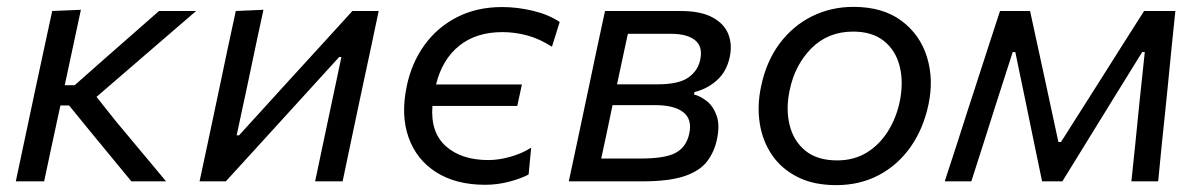

<svg xmlns="http://www.w3.org/2000/svg" viewBox="-20 -528 3490 559"><path d="M26 0Q37.5 -55 48.5 -106Q59.5 -157 72.5 -219L83.5 -271Q97.5 -336 108.8 -388.5Q120 -441 132 -496L215.5 -499.5Q192.5 -392.5 168.5 -280H197.5L283.5 -356Q323.5 -391 363.5 -426.2Q403.5 -461.5 443 -496H551Q500.5 -452.5 449.8 -408.8Q399 -365 348 -321L261 -246L317 -175.5Q354 -131.5 390.5 -87.5Q427 -43.5 463.5 0H362.5Q334.5 -34 306.5 -68Q278.5 -102 250.5 -136L181 -221H156L152.5 -205.5Q140.5 -149.5 130 -101Q119.5 -52.5 108.5 0Z M561 0Q573 -55.5 583.8 -106.5Q594.5 -157.5 607.5 -218.5L618 -268Q632 -335 643.2 -388Q654.5 -441 666.5 -496L747 -499.5Q735.5 -447 725 -397.2Q714.5 -347.5 701.5 -285.5L669 -134H676L823 -295.5Q867.5 -344 913.8 -394.8Q960 -445.5 1006 -496H1082.5Q1071 -440.5 1059.8 -388.2Q1048.5 -336 1034 -268L1023.5 -218.5Q1010.5 -157.5 999.8 -106.2Q989 -55 977.5 0H897.5Q908.5 -53.5 919 -102.2Q929.5 -151 941.5 -208.5L974 -362H967.5L824 -204.5Q778.5 -154.5 731.5 -103Q684.5 -51.5 637.5 0Z M1392.5 10Q1308 10 1250.5 -26.2Q1193 -62.5 1169.8 -127.2Q1146.5 -192 1164 -276Q1178 -344.5 1215.8 -396.8Q1253.5 -449 1311 -478.2Q1368.5 -507.5 1442 -507.5Q1486.5 -507.5 1532 -496.5Q1577.5 -485.5 1609.5 -464L1587 -392Q1550 -415.5 1514.5 -425Q1479 -434.5 1442.5 -434.5Q1366.5 -434.5 1317 -394.8Q1267.5 -355 1249.5 -282H1499.5L1486 -219.5H1239Q1233 -142.5 1278.2 -102.2Q1323.5 -62 1402 -62Q1432 -62 1465.8 -71.5Q1499.5 -81 1526.5 -98L1519 -20Q1498 -8.5 1463.2 0.8Q1428.5 10 1392.5 10Z M1636 0Q1648 -55.5 1658.8 -106.5Q1669.5 -157.5 1682.5 -218.5L1693 -268Q1707 -335 1718.2 -387.8Q1729.5 -440.5 1741.5 -496H1961Q2020 -496 2054.2 -477.5Q2088.5 -459 2100.5 -428.5Q2112.5 -398 2104.5 -361.5Q2095.5 -319.5 2067.2 -294.2Q2039 -269 2002 -260L2000.5 -253Q2020 -248 2038.8 -232.8Q2057.5 -217.5 2066.8 -190.2Q2076 -163 2067.5 -123Q2060 -86.5 2039.2 -58.8Q2018.5 -31 1973.8 -15.5Q1929 0 1849 0ZM1808 -429.5Q1800 -393.5 1792.8 -359.2Q1785.5 -325 1776.5 -282.5H1894.5Q1956 -282.5 1984 -302.2Q2012 -322 2018.5 -353.5Q2027 -392 2003.8 -410.8Q1980.5 -429.5 1934.5 -429.5ZM1730.5 -66.5H1846Q1918.5 -66.5 1948.5 -83.8Q1978.5 -101 1986.5 -138Q1996 -180 1969.8 -201Q1943.5 -222 1886 -222H1763.5L1763 -220Q1753.5 -174.5 1746 -138.8Q1738.5 -103 1730.5 -66.5Z M2414.5 11Q2348.5 11 2301.8 -12.8Q2255 -36.5 2227.5 -77Q2200 -117.5 2192 -168.8Q2184 -220 2195.5 -274.5Q2210.5 -348.5 2249.5 -400.8Q2288.5 -453 2344 -480.5Q2399.5 -508 2464.5 -508Q2550 -508 2604.2 -467.8Q2658.5 -427.5 2678.8 -362.2Q2699 -297 2683 -222.5Q2668 -152.5 2631 -100Q2594 -47.5 2538.8 -18.2Q2483.5 11 2414.5 11ZM2417.5 -61Q2466.5 -61 2503.8 -84Q2541 -107 2565.2 -145.8Q2589.5 -184.5 2599.5 -232Q2611 -288 2599.5 -334.5Q2588 -381 2553.8 -408.5Q2519.5 -436 2464 -436Q2390.5 -436 2342.2 -387.2Q2294 -338.5 2279 -265Q2267.5 -211 2278.8 -164.5Q2290 -118 2324.5 -89.5Q2359 -61 2417.5 -61Z M2730.5 0Q2748.5 -54.5 2765.5 -107Q2782.5 -159.5 2799 -211.5L2821 -279Q2838.5 -333 2856.2 -387.8Q2874 -442.5 2891.5 -496H2979Q2989.5 -448 3000 -399.2Q3010.5 -350.5 3021 -302.5L3061.5 -114.5H3069L3188 -302Q3219 -351 3249.8 -399.8Q3280.5 -448.5 3311 -496H3402Q3396.5 -443.5 3390.8 -387.2Q3385 -331 3380 -277.5L3373 -208.5Q3367.5 -157.5 3362.2 -105Q3357 -52.5 3352 0H3274Q3280 -57 3286 -115.2Q3292 -173.5 3297.5 -230L3313 -376.5H3305.5L3209 -220.5Q3175 -165.5 3141.2 -110.5Q3107.5 -55.5 3073 0H3014Q3002.5 -55 2991 -110.5Q2979.5 -166 2968.5 -220L2936 -376.5H2928.5L2882 -232Q2863.5 -173.5 2845 -115.5Q2826.5 -57.5 2808 0Z"/></svg>

Font: Commissioner
Style: Italic
Weight: 400
Italic angle: -12°
Designer: Kostas Bartsokas
Foundry: Kostas Bartsokas
Version: Version 1.000; ttfautohint (v1.8.3)